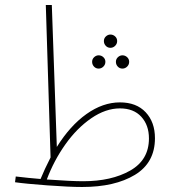

<svg xmlns="http://www.w3.org/2000/svg" viewBox="-20 -734 684 767"><path d="M599 -182Q599 -84 519 -35.5Q439 13 308 13Q257 13 169 6.5Q81 0 40 -6L43 -29Q93 -23 142 -19Q158 -58 182 -105L163 -714H187L207 -147Q260 -232 325.5 -278.5Q391 -325 459 -325Q525 -325 562 -285.5Q599 -246 599 -182ZM575 -181Q575 -234 544.5 -267.5Q514 -301 459 -301Q402 -301 344.5 -261.5Q287 -222 241 -157Q195 -92 167 -17Q265 -10 312 -10Q425 -10 500 -52.5Q575 -95 575 -181ZM448 -570Q448 -559 440 -551Q432 -543 421 -543Q410 -543 402.5 -551Q395 -559 395 -570Q395 -581 403 -588.5Q411 -596 421 -596Q432 -596 440 -588.5Q448 -581 448 -570ZM401 -487Q401 -476 393 -468Q385 -460 374 -460Q363 -460 355.5 -468Q348 -476 348 -487Q348 -498 356 -505.5Q364 -513 374 -513Q385 -513 393 -505.5Q401 -498 401 -487ZM496 -487Q496 -476 488 -468Q480 -460 469 -460Q458 -460 450.5 -468Q443 -476 443 -487Q443 -498 451 -505.5Q459 -513 469 -513Q480 -513 488 -505.5Q496 -498 496 -487Z"/></svg>

Font: Noto Sans Arabic CondThin
Style: Regular
Weight: 250
Width: 3
Designer: Nadine Chahine
Foundry: Monotype Imaging Inc.
Version: Version 1.001